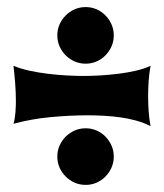

<svg xmlns="http://www.w3.org/2000/svg" viewBox="-20 -603 465 543"><path d="M405.8 -417Q401.9 -395 400.4 -374Q398.9 -353 398.9 -331.1Q398.9 -310.1 400.4 -288.6Q401.9 -267.1 405.8 -246.1Q387.2 -255.9 365 -262Q342.8 -268.1 319.8 -271.2Q296.9 -274.4 273.7 -275.6Q250.5 -276.9 230 -276.9Q177.2 -276.9 122.8 -271.7Q68.4 -266.6 18.1 -252.9Q20 -258.8 21.5 -267.6Q22.9 -276.4 23.7 -285.6Q24.4 -294.9 24.7 -303.7Q24.9 -312.5 24.9 -317.9Q24.9 -342.8 22.9 -367.4Q21 -392.1 18.1 -417Q37.6 -408.7 63.2 -403.1Q88.9 -397.5 115.7 -394.3Q142.6 -391.1 168.9 -389.6Q195.3 -388.2 216.8 -388.2Q236.8 -388.2 262.5 -389.6Q288.1 -391.1 314.2 -394.3Q340.3 -397.5 364.5 -403.1Q388.7 -408.7 405.8 -417ZM142.1 -160.2Q142.1 -176.8 148.4 -191.2Q154.8 -205.6 165.8 -216.6Q176.8 -227.5 191.2 -233.9Q205.6 -240.2 222.2 -240.2Q238.8 -240.2 253.2 -233.9Q267.6 -227.5 278.3 -216.6Q289.1 -205.6 295.4 -191.2Q301.8 -176.8 301.8 -160.2Q301.8 -143.6 295.4 -129.2Q289.1 -114.7 278.3 -103.8Q267.6 -92.8 253.2 -86.4Q238.8 -80.1 222.2 -80.1Q205.6 -80.1 191.2 -86.4Q176.8 -92.8 165.8 -103.8Q154.8 -114.7 148.4 -129.2Q142.1 -143.6 142.1 -160.2ZM142.1 -502.9Q142.1 -519.5 148.4 -533.9Q154.8 -548.3 165.8 -559.3Q176.8 -570.3 191.2 -576.7Q205.6 -583 222.2 -583Q238.8 -583 253.2 -576.7Q267.6 -570.3 278.3 -559.3Q289.1 -548.3 295.4 -533.9Q301.8 -519.5 301.8 -502.9Q301.8 -486.3 295.4 -471.9Q289.1 -457.5 278.3 -446.5Q267.6 -435.5 253.2 -429.2Q238.8 -422.9 222.2 -422.9Q205.6 -422.9 191.2 -429.2Q176.8 -435.5 165.8 -446.5Q154.8 -457.5 148.4 -471.9Q142.1 -486.3 142.1 -502.9Z"/></svg>

Font: Spicy Rice
Style: Regular
Weight: 400
Version: Version 1.000